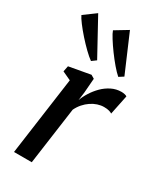

<svg xmlns="http://www.w3.org/2000/svg" viewBox="-223 -941 853 1016"><g transform="rotate(30 204.0 -433.0)"><path d="M46.5 0 112.5 -476 60 -500.5 67 -535.5 197.5 -559 218.5 -546.5 211.5 -458 205 -408.5Q214 -434 230.8 -460.5Q247.5 -487 270 -509.5Q292.5 -532 320.8 -546Q349 -560 380.5 -560Q391 -560 400.5 -557.8Q410 -555.5 414.5 -552L390 -433Q385 -437 372.5 -440.8Q360 -444.5 341 -444.5Q321.5 -444.5 301.8 -438Q282 -431.5 263.5 -419Q245 -406.5 229.5 -388.8Q214 -371 203.5 -349L155 0ZM158.5 -620.5Q140 -633.5 114.2 -658.5Q88.5 -683.5 63.2 -712Q38 -740.5 18.8 -766Q-0.5 -791.5 -7 -806L65 -859L185 -640ZM325.5 -620Q307.5 -635.5 284.5 -662.5Q261.5 -689.5 239 -720.2Q216.5 -751 199.8 -777.8Q183 -804.5 178 -819.5L255 -866L353 -637.5Z"/></g></svg>

Font: Merriweather 36pt Medium
Style: Italic
Weight: 500
Italic angle: -7.8°
Version: Version 2.101